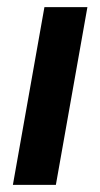

<svg xmlns="http://www.w3.org/2000/svg" viewBox="-20 -516 280 536"><path d="M16 0 104 -496H224L136 0Z"/></svg>

Font: DM Sans 28pt SemiBold
Style: Italic
Weight: 600
Italic angle: -10°
Version: Version 4.004;gftools[0.9.30]